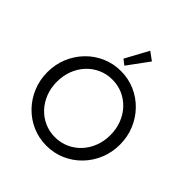

<svg xmlns="http://www.w3.org/2000/svg" viewBox="-288 -1332 1556 1556"><g transform="rotate(45 490.5 -554.0)"><path d="M490.5 16Q404 16 328.5 -17Q253 -50 196 -108.8Q139 -167.5 106.8 -245.2Q74.5 -323 74.5 -412Q74.5 -501.5 106.8 -579Q139 -656.5 196 -715.2Q253 -774 328.5 -807Q404 -840 490.5 -840Q577 -840 652.5 -807Q728 -774 785 -715.2Q842 -656.5 874.2 -579Q906.5 -501.5 906.5 -412Q906.5 -323 874.2 -245.2Q842 -167.5 785 -108.8Q728 -50 652.5 -17Q577 16 490.5 16ZM490.5 -82Q555.5 -82 611.2 -107Q667 -132 708.8 -176.8Q750.5 -221.5 773.8 -281.8Q797 -342 797 -412Q797 -482 773.8 -542.2Q750.5 -602.5 708.8 -647.2Q667 -692 611.2 -717Q555.5 -742 490.5 -742Q425.5 -742 369.8 -717Q314 -692 272.2 -647.2Q230.5 -602.5 207.2 -542.2Q184 -482 184 -412Q184 -342 207.2 -281.8Q230.5 -221.5 272.2 -176.8Q314 -132 369.8 -107Q425.5 -82 490.5 -82ZM479 -890 433.5 -925 541.5 -1124 612.5 -1072Z"/></g></svg>

Font: Spartan Thin Medium
Style: Regular
Weight: 500
Version: Version 1.004